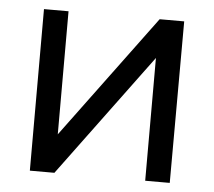

<svg xmlns="http://www.w3.org/2000/svg" viewBox="-42 -546 660 592"><g transform="rotate(5 287.5 -250.0)"><path d="M71 -500H147V-119L429 -500H505L504 0H428V-380L147 0H71Z"/></g></svg>

Font: Nata Sans
Style: Regular
Weight: 400
Designer: Daniel Uzquiano Cruz
Version: Version 1.001